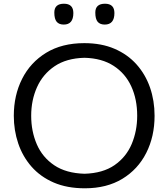

<svg xmlns="http://www.w3.org/2000/svg" viewBox="-20 -994 898 1025"><path d="M433.1 11.2Q337.9 11.2 266.8 -19.5Q195.8 -50.3 148.4 -104.2Q101.1 -158.2 77.4 -228Q53.7 -297.9 53.7 -376Q53.7 -484.9 97.9 -572.8Q142.1 -660.6 226.3 -712.2Q310.5 -763.7 430.2 -763.7Q521.5 -763.7 591.3 -733.6Q661.1 -703.6 708.7 -650.4Q756.3 -597.2 780.8 -526.9Q805.2 -456.5 805.2 -376Q805.2 -265.1 760.7 -177.5Q716.3 -89.8 633.1 -39.3Q549.8 11.2 433.1 11.2ZM431.2 -66.4Q529.3 -69.3 591.6 -112.5Q653.8 -155.8 683.1 -225.3Q712.4 -294.9 712.4 -376Q712.4 -463.9 680.9 -532.7Q649.4 -601.6 586.9 -642.3Q524.4 -683.1 431.2 -685.5Q334.5 -683.1 271.5 -640.4Q208.5 -597.7 177.5 -528.3Q146.5 -459 146.5 -376Q146.5 -293 176.5 -223.6Q206.5 -154.3 269.5 -111.8Q332.5 -69.3 431.2 -66.4ZM539.1 -862.8Q513.7 -862.8 501.2 -877.9Q488.8 -893.1 488.8 -926.8Q488.8 -974.1 540.5 -974.1Q590.8 -974.1 590.8 -924.3Q590.8 -862.8 539.1 -862.8ZM320.3 -862.8Q294.9 -862.8 282.5 -877.9Q270 -893.1 270 -926.8Q270 -974.1 321.3 -974.1Q371.6 -974.1 371.6 -924.3Q371.6 -862.8 320.3 -862.8Z"/></svg>

Font: Pinar DS2-Regular
Style: Regular
Weight: 400
Designer: Amin Abedi
Version: Version 2.000